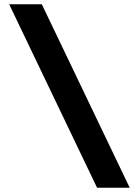

<svg xmlns="http://www.w3.org/2000/svg" viewBox="-20 -880 651 900"><path d="M435 0H588L176 -860H23Z"/></svg>

Font: Hussar Techniczny
Style: Bold 
Weight: 700
Foundry: Cannot Into Space Fonts
Version: Version 0.77